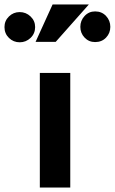

<svg xmlns="http://www.w3.org/2000/svg" viewBox="-67 -838 513 858"><path d="M247 -512H111V0H247ZM-47 -717Q-47 -688 -27 -668.5Q-7 -649 21 -649Q49 -649 69.5 -668.5Q90 -688 90 -717Q90 -745 69.5 -764.5Q49 -784 21 -784Q-7 -784 -27 -764.5Q-47 -745 -47 -717ZM92 -651H182L330 -818H168ZM358 -650Q388 -650 407 -670Q426 -690 426 -718Q426 -746 407 -766.5Q388 -787 358 -787Q330 -787 311 -766.5Q292 -746 292 -718Q292 -690 311 -670Q330 -650 358 -650Z"/></svg>

Font: Geom SemiBold
Style: Bold
Weight: 600
Version: Version 1.102